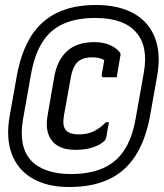

<svg xmlns="http://www.w3.org/2000/svg" viewBox="-20 -735 656 770"><path d="M363 -715Q457 -715 517.5 -680.5Q578 -646 602 -582Q626 -518 610 -429L581 -266Q563 -171 522 -108.5Q481 -46 415.5 -15.5Q350 15 258 15Q169 15 110 -19.5Q51 -54 27 -118Q3 -182 19 -271L48 -434Q66 -530 106 -592Q146 -654 210.5 -684.5Q275 -715 363 -715ZM362 -663Q287 -663 234.5 -639.5Q182 -616 151 -567.5Q120 -519 106 -446L72 -255Q63 -202 71 -160.5Q79 -119 105 -91Q129 -65 170 -51Q211 -37 263 -37Q338 -37 391 -59.5Q444 -82 476.5 -130Q509 -178 523 -254L557 -445Q566 -496 558.5 -536.5Q551 -577 526 -605Q503 -633 461.5 -648Q420 -663 362 -663ZM358 -566Q394 -566 419.5 -555Q445 -544 460 -526Q462 -523 463 -520Q464 -517 463 -513Q460 -492 455.5 -469Q451 -446 448 -425Q435 -425 422 -425Q409 -425 397 -425Q391 -425 389 -428Q387 -431 388 -436Q391 -453 394.5 -472.5Q398 -492 403 -522L414 -479Q402 -494 386.5 -499.5Q371 -505 348 -505Q324 -505 307 -497Q290 -489 280 -472Q270 -455 265 -430L237 -275Q233 -253 234.5 -238Q236 -223 244 -213Q251 -205 264 -200.5Q277 -196 296 -196Q329 -196 354 -207.5Q379 -219 405 -245H417Q414 -230 411.5 -215.5Q409 -201 407 -188Q405 -180 403.5 -176.5Q402 -173 398 -169Q380 -153 351 -143.5Q322 -134 282 -134Q239 -134 211.5 -150.5Q184 -167 173.5 -198.5Q163 -230 171 -273L198 -429Q210 -495 249.5 -530.5Q289 -566 358 -566Z"/></svg>

Font: RecMonoLinear Nerd Font Mono
Style: Italic
Weight: 400
Italic angle: -10°
Monospace: yes
Version: Version 1.085; ttfautohint (v1.8.4.7-5d5b);Nerd Fonts 3.2.1